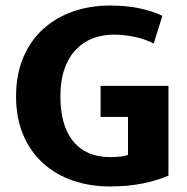

<svg xmlns="http://www.w3.org/2000/svg" viewBox="-20 -662 676 693"><path d="M377 -642Q437 -642 483.5 -632Q530 -622 566 -605L535 -505Q501 -522 463.5 -529.5Q426 -537 391 -537Q351 -537 316 -524Q281 -511 254.5 -483.5Q228 -456 213 -414Q198 -372 198 -314Q198 -208 244.5 -151.5Q291 -95 378 -95Q399 -95 416 -97Q433 -99 442 -103V-240H343V-352H588V-28Q549 -11 496 0Q443 11 377 11Q305 11 243.5 -10Q182 -31 136 -72.5Q90 -114 64 -174.5Q38 -235 38 -314Q38 -393 64 -454.5Q90 -516 136 -557.5Q182 -599 243.5 -620.5Q305 -642 377 -642Z"/></svg>

Font: Mukta Mahee ExtraBold
Style: Regular
Weight: 800
Designer: Shuchita Grover, Noopur Datye, Girish Dalvi, Yashodeep Gholap
Foundry: Ek Type
Version: Version 2.538;PS 1.000;hotconv 16.6.51;makeotf.lib2.5.65220;